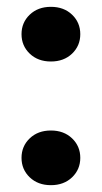

<svg xmlns="http://www.w3.org/2000/svg" viewBox="-20 -537 300 562"><path d="M129 5Q91 5 67 -18Q43 -41 43 -75Q43 -109 67 -132Q91 -155 129 -155Q167 -155 191 -132Q215 -109 215 -75Q215 -41 191 -18Q167 5 129 5ZM129 -357Q91 -357 67 -380Q43 -403 43 -437Q43 -471 67 -494Q91 -517 129 -517Q167 -517 191 -494Q215 -471 215 -437Q215 -403 191 -380Q167 -357 129 -357Z"/></svg>

Font: DM Sans ExtraBold
Style: Regular
Weight: 800
Designer: Colophon Foundry, Jonny Pinhorn
Foundry: Colophon Foundry
Version: Version 4.004; ttfautohint (v1.8.4.7-5d5b)